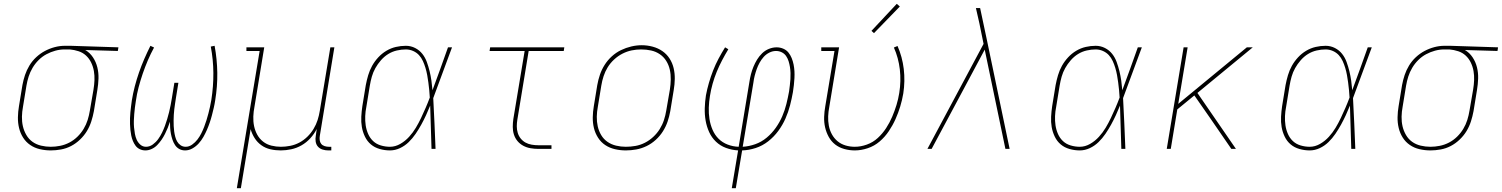

<svg xmlns="http://www.w3.org/2000/svg" viewBox="-20 -777 7840 1002"><path d="M245 8Q216 8 188 1.5Q160 -5 137.5 -20.5Q115 -36 100.5 -59Q86 -82 79.5 -109Q73 -136 73.5 -165Q74 -194 79 -223L97 -333Q102 -360 110.5 -385.5Q119 -411 133.5 -435Q148 -459 169 -478.5Q190 -498 214.5 -511Q239 -524 265.5 -531Q292 -538 318 -538Q322 -538 325.5 -538Q329 -538 333 -538Q337 -538 341 -538Q345 -538 349 -538L598 -530L595 -511L425 -516Q449 -502 465 -478Q481 -454 488 -425.5Q495 -397 494 -367Q493 -337 488 -307L470 -197Q465 -170 456.5 -143.5Q448 -117 433.5 -93Q419 -69 397.5 -48.5Q376 -28 351 -15Q326 -2 298.5 3Q271 8 245 8ZM245 -11Q269 -11 294 -16Q319 -21 342 -33Q365 -45 384 -63.5Q403 -82 416.5 -104.5Q430 -127 437.5 -151Q445 -175 449 -200L468 -310Q472 -334 473 -358.5Q474 -383 470 -406Q466 -429 456 -450Q446 -471 429.5 -486.5Q413 -502 390.5 -509.5Q368 -517 344 -519H330Q326 -519 323 -519Q320 -519 317 -519Q293 -519 269 -512.5Q245 -506 222.5 -494Q200 -482 181.5 -463.5Q163 -445 150 -423Q137 -401 129.5 -377.5Q122 -354 118 -330L100 -220Q95 -194 94.5 -168Q94 -142 99.5 -118Q105 -94 117.5 -72.5Q130 -51 149.5 -37Q169 -23 194 -17Q219 -11 245 -11Z M739 8Q723 8 709.5 1.5Q696 -5 687.5 -16.5Q679 -28 673.5 -41.5Q668 -55 665 -69.5Q662 -84 660.5 -99Q659 -114 658.5 -129.5Q658 -145 658.5 -160.5Q659 -176 660.5 -191.5Q662 -207 664 -222.5Q666 -238 668 -253Q674 -290 683.5 -326.5Q693 -363 705.5 -399Q718 -435 733 -469.5Q748 -504 765 -538L784 -529Q766 -496 751.5 -462Q737 -428 725 -393Q713 -358 703.5 -322Q694 -286 689 -250Q686 -233 684 -215.5Q682 -198 680.5 -181Q679 -164 678.5 -146.5Q678 -129 679.5 -112Q681 -95 684 -78.5Q687 -62 693.5 -47.5Q700 -33 712.5 -22Q725 -11 742 -11Q761 -11 777.5 -23Q794 -35 805.5 -51Q817 -67 825.5 -84.5Q834 -102 840.5 -119.5Q847 -137 852.5 -155.5Q858 -174 862.5 -192Q867 -210 870.5 -228.5Q874 -247 877 -265L890 -345H911L898 -265Q896 -250 893.5 -235.5Q891 -221 889.5 -206.5Q888 -192 887 -177.5Q886 -163 886 -148.5Q886 -134 886.5 -119.5Q887 -105 889 -91Q891 -77 894.5 -63.5Q898 -50 904.5 -38.5Q911 -27 922.5 -19Q934 -11 949 -11Q967 -11 983 -22.5Q999 -34 1010.5 -49Q1022 -64 1030.5 -81Q1039 -98 1045.5 -115Q1052 -132 1057.5 -149.5Q1063 -167 1067.5 -184.5Q1072 -202 1076 -220Q1080 -238 1083 -256Q1094 -327 1093.5 -396.5Q1093 -466 1080 -534L1100 -538Q1113 -468 1114 -397Q1115 -326 1103 -253Q1100 -233 1095.5 -214Q1091 -195 1086 -175.5Q1081 -156 1074.5 -137Q1068 -118 1060 -99.5Q1052 -81 1041.5 -62.5Q1031 -44 1017 -28.5Q1003 -13 984.5 -2.5Q966 8 946 8Q929 8 915.5 0.5Q902 -7 893.5 -20Q885 -33 880 -48Q875 -63 872 -78.5Q869 -94 868 -110Q867 -126 867 -142Q862 -126 855.5 -110Q849 -94 841 -78Q833 -62 823 -47.5Q813 -33 800.5 -20Q788 -7 771.5 0.5Q755 8 739 8Z M1216 205 1335 -511H1266V-530H1359L1308 -220Q1303 -195 1302 -169Q1301 -143 1306 -119Q1311 -95 1322.5 -74Q1334 -53 1353 -38Q1372 -23 1396.5 -17Q1421 -11 1446 -11Q1470 -11 1495 -16Q1520 -21 1542.5 -33Q1565 -45 1584 -63.5Q1603 -82 1616.5 -104.5Q1630 -127 1637.5 -150.5Q1645 -174 1649 -199L1704 -530H1725L1649 -68Q1647 -57 1648.5 -45.5Q1650 -34 1656.5 -26Q1663 -18 1674 -14.5Q1685 -11 1696 -11H1709V8H1693Q1678 8 1663.5 3.5Q1649 -1 1639.5 -11.5Q1630 -22 1627.5 -37.5Q1625 -53 1628 -68L1633 -104Q1620 -78 1599.5 -55.5Q1579 -33 1553.5 -18.5Q1528 -4 1500 2Q1472 8 1445 8Q1417 8 1391 2Q1365 -4 1344 -19Q1323 -34 1309 -56Q1295 -78 1288 -103L1237 205Z M2015 8Q1988 8 1961.5 0.5Q1935 -7 1915.5 -23.5Q1896 -40 1884.5 -64Q1873 -88 1868.5 -114Q1864 -140 1865.5 -168Q1867 -196 1871 -223L1889 -333Q1894 -359 1901.5 -384.5Q1909 -410 1922 -433.5Q1935 -457 1954 -477.5Q1973 -498 1996.5 -512Q2020 -526 2046 -532Q2072 -538 2098 -538Q2124 -538 2146.5 -526.5Q2169 -515 2184 -496Q2199 -477 2207.5 -453.5Q2216 -430 2222 -405.5Q2228 -381 2231.5 -356Q2235 -331 2237 -306Q2258 -362 2278 -418Q2298 -474 2318 -530H2339Q2314 -464 2290 -397.5Q2266 -331 2241 -265Q2245 -199 2247.5 -132.5Q2250 -66 2253 0H2232Q2230 -57 2228.5 -113.5Q2227 -170 2225 -226Q2215 -201 2203.5 -176Q2192 -151 2178.5 -126.5Q2165 -102 2149 -78.5Q2133 -55 2113 -35.5Q2093 -16 2067.5 -4Q2042 8 2015 8ZM2015 -11Q2043 -11 2069 -26Q2095 -41 2115 -63Q2135 -85 2150 -110Q2165 -135 2177.5 -161.5Q2190 -188 2201.5 -214.5Q2213 -241 2223 -268Q2222 -288 2220 -307.5Q2218 -327 2215.5 -346.5Q2213 -366 2209.5 -385Q2206 -404 2200.5 -422.5Q2195 -441 2187 -458.5Q2179 -476 2166.5 -489.5Q2154 -503 2136 -511Q2118 -519 2098 -519Q2075 -519 2051 -513.5Q2027 -508 2006 -495Q1985 -482 1968 -462.5Q1951 -443 1939 -421.5Q1927 -400 1920.5 -377Q1914 -354 1910 -330L1892 -220Q1887 -196 1886 -171Q1885 -146 1888.5 -122.5Q1892 -99 1901.5 -77.5Q1911 -56 1927.5 -40.5Q1944 -25 1967.5 -18Q1991 -11 2015 -11Z M2789 0Q2769 0 2748.5 -3.5Q2728 -7 2710.5 -16.5Q2693 -26 2680.5 -41Q2668 -56 2662 -75Q2656 -94 2656 -114.5Q2656 -135 2659 -156L2718 -511H2535L2538 -530H2925L2922 -511H2739L2680 -153Q2677 -135 2677 -117.5Q2677 -100 2682 -83.5Q2687 -67 2697.5 -54Q2708 -41 2722.5 -33Q2737 -25 2754.5 -22Q2772 -19 2789 -19H2858V0Z M3246 8Q3217 8 3189 1.5Q3161 -5 3138.5 -20Q3116 -35 3101 -58.5Q3086 -82 3079.5 -109Q3073 -136 3073.5 -165Q3074 -194 3079 -223L3097 -333Q3102 -361 3111 -387.5Q3120 -414 3135.5 -438.5Q3151 -463 3173 -483Q3195 -503 3221 -515.5Q3247 -528 3274.5 -534.5Q3302 -541 3329 -541Q3358 -541 3386 -533.5Q3414 -526 3436.5 -510.5Q3459 -495 3474 -472Q3489 -449 3495.5 -421.5Q3502 -394 3501.5 -365Q3501 -336 3496 -307L3478 -197Q3473 -169 3464 -142.5Q3455 -116 3439.5 -91.5Q3424 -67 3402 -47Q3380 -27 3354 -14.5Q3328 -2 3300.5 3Q3273 8 3246 8ZM3246 -11Q3271 -11 3296.5 -15.5Q3322 -20 3345.5 -32Q3369 -44 3389 -62.5Q3409 -81 3423 -103.5Q3437 -126 3445 -150.5Q3453 -175 3457 -200L3476 -310Q3480 -336 3480.5 -362.5Q3481 -389 3475.5 -413.5Q3470 -438 3457 -459Q3444 -480 3423.5 -494Q3403 -508 3378 -513.5Q3353 -519 3326 -519Q3301 -519 3276.5 -514Q3252 -509 3228.5 -497Q3205 -485 3185 -466.5Q3165 -448 3151.5 -426Q3138 -404 3130 -379.5Q3122 -355 3118 -330L3100 -220Q3095 -194 3094.5 -168Q3094 -142 3099.5 -117.5Q3105 -93 3117.5 -72Q3130 -51 3150 -37Q3170 -23 3195 -17Q3220 -11 3246 -11Z M3799 205 3832 8Q3799 6 3769 -5Q3739 -16 3716.5 -37.5Q3694 -59 3681 -87.5Q3668 -116 3662.5 -147.5Q3657 -179 3658 -212.5Q3659 -246 3664 -279Q3670 -311 3679.5 -344Q3689 -377 3701.5 -409Q3714 -441 3730 -471Q3746 -501 3764 -530L3781 -520Q3764 -492 3748.5 -462.5Q3733 -433 3720.5 -402.5Q3708 -372 3699 -340Q3690 -308 3685 -276Q3680 -246 3679 -215.5Q3678 -185 3682.5 -156Q3687 -127 3698.5 -100Q3710 -73 3730 -53Q3750 -33 3777.5 -22.5Q3805 -12 3835 -11L3891 -350Q3894 -370 3899 -389.5Q3904 -409 3912 -428.5Q3920 -448 3931 -466Q3942 -484 3957.5 -499Q3973 -514 3993 -522Q4013 -530 4033 -530Q4051 -530 4067.5 -523Q4084 -516 4094.5 -503Q4105 -490 4111.5 -474Q4118 -458 4121.5 -440.5Q4125 -423 4126 -405.5Q4127 -388 4126 -369.5Q4125 -351 4123 -333Q4121 -315 4118 -296Q4112 -262 4103 -227Q4094 -192 4079 -158Q4064 -124 4041.5 -93.5Q4019 -63 3989 -39.5Q3959 -16 3923.5 -4.5Q3888 7 3853 8L3820 205ZM3856 -11Q3889 -13 3921.5 -24.5Q3954 -36 3981 -58.5Q4008 -81 4028.5 -110Q4049 -139 4062.5 -170.5Q4076 -202 4084 -234.5Q4092 -267 4098 -300Q4100 -316 4102 -332Q4104 -348 4105 -364Q4106 -380 4105.5 -396Q4105 -412 4102.5 -427.5Q4100 -443 4095.5 -457.5Q4091 -472 4082.5 -484.5Q4074 -497 4060 -504Q4046 -511 4030 -511Q4012 -511 3995 -502.5Q3978 -494 3965.5 -480Q3953 -466 3944 -449.5Q3935 -433 3929 -416Q3923 -399 3918.5 -381.5Q3914 -364 3912 -347Z M4441 8Q4413 8 4386 0.5Q4359 -7 4338.5 -23Q4318 -39 4305 -62.5Q4292 -86 4286 -112.5Q4280 -139 4281 -167Q4282 -195 4287 -223L4335 -511H4266V-530H4359L4308 -220Q4303 -195 4302 -170Q4301 -145 4305.5 -121Q4310 -97 4321.5 -76Q4333 -55 4351 -40Q4369 -25 4392.5 -18Q4416 -11 4441 -11Q4472 -11 4504 -22.5Q4536 -34 4561 -57Q4586 -80 4604.5 -108.5Q4623 -137 4636 -167.5Q4649 -198 4658.5 -229Q4668 -260 4673 -292Q4683 -354 4676 -414.5Q4669 -475 4645 -529L4664 -537Q4689 -480 4696.5 -417Q4704 -354 4694 -289Q4688 -254 4678 -221Q4668 -188 4653.5 -155.5Q4639 -123 4618.5 -92.5Q4598 -62 4570.5 -38.5Q4543 -15 4508.5 -3.5Q4474 8 4441 8ZM4541 -604 4528 -616 4660 -757 4676 -743Z M4820 0 5113 -548 5091 -656Q5086 -676 5082 -695.5Q5078 -715 5073 -735H5095L5130 -570L5249 0H5227L5119 -518L5009 -312L4842 0Z M5615 8Q5588 8 5561.5 0.5Q5535 -7 5515.5 -23.5Q5496 -40 5484.5 -64Q5473 -88 5468.5 -114Q5464 -140 5465.5 -168Q5467 -196 5471 -223L5489 -333Q5494 -359 5501.5 -384.5Q5509 -410 5522 -433.5Q5535 -457 5554 -477.5Q5573 -498 5596.5 -512Q5620 -526 5646 -532Q5672 -538 5698 -538Q5724 -538 5746.5 -526.5Q5769 -515 5784 -496Q5799 -477 5807.5 -453.5Q5816 -430 5822 -405.5Q5828 -381 5831.5 -356Q5835 -331 5837 -306Q5858 -362 5878 -418Q5898 -474 5918 -530H5939Q5914 -464 5890 -397.5Q5866 -331 5841 -265Q5845 -199 5847.5 -132.5Q5850 -66 5853 0H5832Q5830 -57 5828.5 -113.5Q5827 -170 5825 -226Q5815 -201 5803.5 -176Q5792 -151 5778.5 -126.5Q5765 -102 5749 -78.5Q5733 -55 5713 -35.5Q5693 -16 5667.5 -4Q5642 8 5615 8ZM5615 -11Q5643 -11 5669 -26Q5695 -41 5715 -63Q5735 -85 5750 -110Q5765 -135 5777.5 -161.5Q5790 -188 5801.5 -214.5Q5813 -241 5823 -268Q5822 -288 5820 -307.5Q5818 -327 5815.5 -346.5Q5813 -366 5809.5 -385Q5806 -404 5800.5 -422.5Q5795 -441 5787 -458.5Q5779 -476 5766.5 -489.5Q5754 -503 5736 -511Q5718 -519 5698 -519Q5675 -519 5651 -513.5Q5627 -508 5606 -495Q5585 -482 5568 -462.5Q5551 -443 5539 -421.5Q5527 -400 5520.5 -377Q5514 -354 5510 -330L5492 -220Q5487 -196 5486 -171Q5485 -146 5488.5 -122.5Q5492 -99 5501.5 -77.5Q5511 -56 5527.5 -40.5Q5544 -25 5567.5 -18Q5591 -11 5615 -11Z M6069 0 6157 -530H6178L6129 -235L6487 -530H6518L6229 -292L6430 0H6406L6298 -157L6213 -279L6124 -206L6090 0Z M6815 8Q6788 8 6761.5 0.5Q6735 -7 6715.5 -23.5Q6696 -40 6684.5 -64Q6673 -88 6668.5 -114Q6664 -140 6665.5 -168Q6667 -196 6671 -223L6689 -333Q6694 -359 6701.5 -384.5Q6709 -410 6722 -433.5Q6735 -457 6754 -477.5Q6773 -498 6796.5 -512Q6820 -526 6846 -532Q6872 -538 6898 -538Q6924 -538 6946.5 -526.5Q6969 -515 6984 -496Q6999 -477 7007.5 -453.5Q7016 -430 7022 -405.5Q7028 -381 7031.5 -356Q7035 -331 7037 -306Q7058 -362 7078 -418Q7098 -474 7118 -530H7139Q7114 -464 7090 -397.5Q7066 -331 7041 -265Q7045 -199 7047.5 -132.5Q7050 -66 7053 0H7032Q7030 -57 7028.5 -113.5Q7027 -170 7025 -226Q7015 -201 7003.5 -176Q6992 -151 6978.5 -126.5Q6965 -102 6949 -78.5Q6933 -55 6913 -35.5Q6893 -16 6867.5 -4Q6842 8 6815 8ZM6815 -11Q6843 -11 6869 -26Q6895 -41 6915 -63Q6935 -85 6950 -110Q6965 -135 6977.5 -161.5Q6990 -188 7001.5 -214.5Q7013 -241 7023 -268Q7022 -288 7020 -307.5Q7018 -327 7015.5 -346.5Q7013 -366 7009.5 -385Q7006 -404 7000.5 -422.5Q6995 -441 6987 -458.5Q6979 -476 6966.5 -489.5Q6954 -503 6936 -511Q6918 -519 6898 -519Q6875 -519 6851 -513.5Q6827 -508 6806 -495Q6785 -482 6768 -462.5Q6751 -443 6739 -421.5Q6727 -400 6720.5 -377Q6714 -354 6710 -330L6692 -220Q6687 -196 6686 -171Q6685 -146 6688.5 -122.5Q6692 -99 6701.5 -77.5Q6711 -56 6727.5 -40.5Q6744 -25 6767.5 -18Q6791 -11 6815 -11Z M7445 8Q7416 8 7388 1.5Q7360 -5 7337.5 -20.5Q7315 -36 7300.5 -59Q7286 -82 7279.5 -109Q7273 -136 7273.5 -165Q7274 -194 7279 -223L7297 -333Q7302 -360 7310.5 -385.5Q7319 -411 7333.5 -435Q7348 -459 7369 -478.5Q7390 -498 7414.5 -511Q7439 -524 7465.5 -531Q7492 -538 7518 -538Q7522 -538 7525.5 -538Q7529 -538 7533 -538Q7537 -538 7541 -538Q7545 -538 7549 -538L7798 -530L7795 -511L7625 -516Q7649 -502 7665 -478Q7681 -454 7688 -425.5Q7695 -397 7694 -367Q7693 -337 7688 -307L7670 -197Q7665 -170 7656.5 -143.5Q7648 -117 7633.5 -93Q7619 -69 7597.5 -48.5Q7576 -28 7551 -15Q7526 -2 7498.5 3Q7471 8 7445 8ZM7445 -11Q7469 -11 7494 -16Q7519 -21 7542 -33Q7565 -45 7584 -63.5Q7603 -82 7616.5 -104.5Q7630 -127 7637.5 -151Q7645 -175 7649 -200L7668 -310Q7672 -334 7673 -358.5Q7674 -383 7670 -406Q7666 -429 7656 -450Q7646 -471 7629.5 -486.5Q7613 -502 7590.5 -509.5Q7568 -517 7544 -519H7530Q7526 -519 7523 -519Q7520 -519 7517 -519Q7493 -519 7469 -512.5Q7445 -506 7422.5 -494Q7400 -482 7381.5 -463.5Q7363 -445 7350 -423Q7337 -401 7329.5 -377.5Q7322 -354 7318 -330L7300 -220Q7295 -194 7294.5 -168Q7294 -142 7299.5 -118Q7305 -94 7317.5 -72.5Q7330 -51 7349.5 -37Q7369 -23 7394 -17Q7419 -11 7445 -11Z"/></svg>

Font: Iosevka Slab Thin Extended
Style: Italic
Weight: 100
Width: 7
Italic angle: -9°
Monospace: yes
Designer: Belleve Invis
Foundry: Belleve Invis
Version: Version 11.1.0; ttfautohint (v1.8.3)